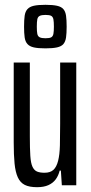

<svg xmlns="http://www.w3.org/2000/svg" viewBox="-20 -770 378 798"><path d="M134 8Q102 8 83 -1.5Q64 -11 54 -33Q44 -55 40.5 -90.5Q37 -126 37 -178V-510H104V-203Q104 -153 106 -122.5Q108 -92 115 -77Q122 -62 134 -57Q146 -52 165 -52Q189 -52 202 -64Q215 -76 221.5 -101.5Q228 -127 229 -165.5Q230 -204 230 -255V-510H297V0H237L233 -61H228Q223 -40 211.5 -24.5Q200 -9 181 -0.5Q162 8 134 8ZM169 -569Q138 -569 120.5 -573Q103 -577 94 -587Q85 -597 82.5 -614.5Q80 -632 80 -659Q80 -687 82.5 -704.5Q85 -722 94 -732Q103 -742 120.5 -746Q138 -750 169 -750Q199 -750 217 -746Q235 -742 243.5 -732Q252 -722 254.5 -704.5Q257 -687 257 -659Q257 -632 254.5 -614.5Q252 -597 243.5 -587Q235 -577 217 -573Q199 -569 169 -569ZM169 -611Q186 -611 193 -615Q200 -619 202 -629.5Q204 -640 204 -659Q204 -679 202 -689.5Q200 -700 193 -704Q186 -708 169 -708Q153 -708 145 -704Q137 -700 135 -689.5Q133 -679 133 -659Q133 -640 135 -629.5Q137 -619 145 -615Q153 -611 169 -611Z"/></svg>

Font: Saira UltraCondensed Medium
Style: Regular
Weight: 500
Width: 1
Designer: Hector Gatti with collaboration of the Omnibus-Type team
Foundry: Omnibus-Type
Version: Version 1.101